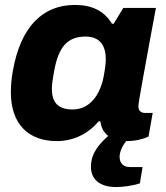

<svg xmlns="http://www.w3.org/2000/svg" viewBox="-20 -559 670 777"><path d="M210 12C275 12 336 -16 379 -68H386C389 -50 394 -34 404 -23C408 -18 412 -13 418 -9C385 21 348 58 348 116C348 176 397 198 448 198C477 198 516 193 546 183L557 117H506C477 117 464 99 464 76C464 55 475 31 491 12H493C527 12 559 4 581 -6L598 -102H567C551 -102 540 -110 540 -129C540 -144 565 -277 587 -398L611 -527H479L440 -463H433C401 -516 351 -539 283 -539C155 -539 64 -454 32 -272C26 -240 24 -211 24 -185C24 -57 95 12 210 12ZM274 -116C214 -116 190 -145 190 -200C190 -213 191 -229 201 -281C218 -366 251 -411 326 -411C383 -411 408 -376 408 -320C408 -306 407 -291 400 -252C385 -170 340 -116 274 -116Z"/></svg>

Font: Archivo ExtraBold
Style: Italic
Weight: 800
Italic angle: -10°
Designer: Hector Gatti
Foundry: Omnibus-Type
Version: Version 2.001